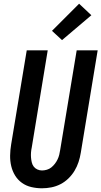

<svg xmlns="http://www.w3.org/2000/svg" viewBox="-20 -1006 546 1034"><path d="M206 8Q177 8 149 1.5Q121 -5 98.5 -21Q76 -37 61.5 -60.5Q47 -84 40.5 -111.5Q34 -139 34.5 -168.5Q35 -198 40 -228L124 -735H237L151 -212Q148 -198 147 -184.5Q146 -171 147 -158Q148 -145 151 -132Q154 -119 161.5 -109Q169 -99 181 -93.5Q193 -88 206 -88Q219 -88 232.5 -92Q246 -96 256.5 -104.5Q267 -113 275.5 -124Q284 -135 290 -147.5Q296 -160 299 -172.5Q302 -185 304 -198L393 -735H506L415 -183Q411 -158 403 -133.5Q395 -109 381.5 -86.5Q368 -64 348.5 -45Q329 -26 305.5 -14Q282 -2 256.5 3Q231 8 206 8ZM314 -790 260 -840 406 -986 472 -924Z"/></svg>

Font: Iosevka Custom
Style: Bold Italic
Weight: 700
Italic angle: -9°
Designer: Belleve Invis
Foundry: Belleve Invis
Version: Version 30.3.1; ttfautohint (v1.8.3)